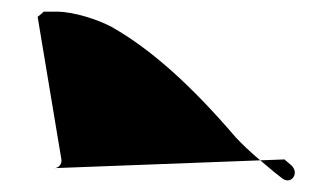

<svg xmlns="http://www.w3.org/2000/svg" viewBox="-20 -266 571 330"><path d="M73 23C80.9 23 86.8 15.9 85.5 8L44.7 -237C48.2 -239.7 51.7 -242.7 55.2 -246H76.2C107.7 -246 148.6 -232 171.4 -220C241.2 -180.5 310.5 -117.2 385.1 -30C410.4 -3.2 428.8 10.5 451.6 30L463.1 39C479.2 54 496 32.3 480.6 18L468.9 8Z"/></svg>

Font: MewTooHand
Style: CondLta
Weight: 400
Designer: Mew Too, Robert Jablonski
Version: Version 0.77